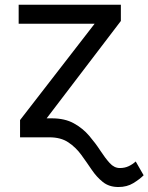

<svg xmlns="http://www.w3.org/2000/svg" viewBox="-20 -565 611 790"><path d="M171.9 -78.1H193.2Q246.8 -78.1 283.9 -57.5Q321 -36.9 346.9 -6.4Q372.9 24.1 392.8 54.7Q412.6 85.2 431.3 105.8Q449.9 126.4 473 126.4Q493.3 126.4 509.4 118.8Q525.6 111.2 538.4 99.4L571 156.2Q555 172.2 528.8 188.4Q502.5 204.5 467.3 204.5Q429 204.5 403.2 183.9Q377.5 163.4 356.9 132.8Q336.3 102.3 314.1 71.7Q291.9 41.2 261 20.6Q230.1 0 183.2 0H62.5V-71L369.3 -467.3H56.8V-545.5H477.3V-478.7Z"/></svg>

Font: Inter Zeller
Style: Regular
Weight: 400
Designer: Rasmus Andersson; Joe Bland
Foundry: zeller
Version: Version 3.015;git-dec3a8cb1